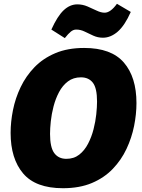

<svg xmlns="http://www.w3.org/2000/svg" viewBox="-20 -978 748 1013"><path d="M312 15Q168 15 102 -63Q36 -141 36 -277Q36 -335 48.5 -397.5Q61 -460 89 -518.5Q117 -577 162 -623.5Q207 -670 272 -697.5Q337 -725 424 -725Q567 -725 633.5 -648Q700 -571 700 -434Q700 -376 687.5 -313.5Q675 -251 647.5 -192.5Q620 -134 575 -87Q530 -40 465 -12.5Q400 15 312 15ZM330 -140Q370 -140 398 -162Q426 -184 444.5 -219.5Q463 -255 473.5 -296Q484 -337 488 -375.5Q492 -414 492 -442Q492 -513 470 -541.5Q448 -570 407 -570Q367 -570 338.5 -548.5Q310 -527 291.5 -492Q273 -457 262.5 -416.5Q252 -376 248 -338Q244 -300 244 -272Q244 -200 266.5 -170Q289 -140 330 -140ZM322 -777 251 -822Q283 -893 316 -924Q349 -955 388 -955Q416 -955 441.5 -944Q467 -933 490 -922Q513 -911 532 -911Q563 -911 597 -958L670 -915Q638 -843 601 -811Q564 -779 523 -779Q496 -779 472 -790Q448 -801 426.5 -811.5Q405 -822 382 -822Q367 -822 353.5 -811Q340 -800 322 -777Z"/></svg>

Font: Bitter Black
Style: Italic
Weight: 900
Italic angle: -9°
Designer: Sol Matas, and Bitter project Authors
Foundry: Sol Matas
Version: Version 2.001